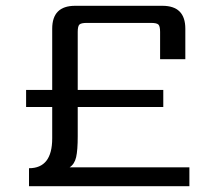

<svg xmlns="http://www.w3.org/2000/svg" viewBox="-20 -642 733 662"><path d="M633 -65V0H80V-62Q160 -62 160 -165V-273H70V-332H160V-543Q160 -622 239 -622H540Q619 -622 619 -543V-438H532V-532Q532 -552 526 -557.5Q520 -563 501 -563H279Q260 -563 254 -557.5Q248 -552 248 -532V-332H543V-273H248V-172Q248 -124 242.5 -100Q237 -76 220 -65Z"/></svg>

Font: Sarpanch
Style: Regular
Weight: 400
Designer: Manushi Parikh (Devanagari and Latin), Jyotish Sonowal (Devanagari)
Foundry: Indian Type Foundry
Version: Version 2.004;PS 1.0;hotconv 1.0.78;makeotf.lib2.5.61930; tt